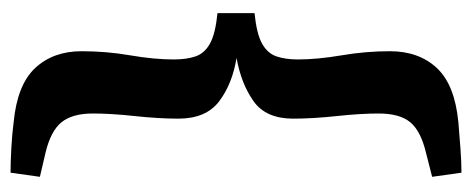

<svg xmlns="http://www.w3.org/2000/svg" viewBox="-292 -440 916 373"><g transform="rotate(90 166.5 -254.0)"><path d="M316 184Q296 184 268.5 182.5Q241 181 218 178Q145 171 112.5 136Q80 101 80 46Q80 -2 88 -48.5Q96 -95 96 -133Q96 -158 90 -175.5Q84 -193 65 -203.5Q46 -214 6 -218V-290Q46 -294 65 -304.5Q84 -315 90 -332.5Q96 -350 96 -374Q96 -412 88 -459Q80 -506 80 -553Q80 -609 112.5 -644Q145 -679 218 -686Q241 -688 268.5 -690Q296 -692 316 -692L324 -635L277 -623Q235 -613 218 -592.5Q201 -572 201 -531Q201 -496 206 -449.5Q211 -403 211 -365Q211 -312 177 -288Q143 -264 93 -255Q143 -247 177 -221.5Q211 -196 211 -142Q211 -104 206 -57.5Q201 -11 201 24Q201 64 218 85Q235 106 277 116L324 127Z"/></g></svg>

Font: Rasa
Style: Bold
Weight: 700
Designer: Anna Giedrys (Yrsa+Rasa design), David Brezina (Yrsa art-direction, Rasa art-direction, design)
Foundry: Rosetta Type Foundry
Version: Version 2.004